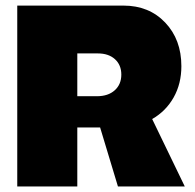

<svg xmlns="http://www.w3.org/2000/svg" viewBox="-20 -670 700 690"><path d="M42 0V-649.9H423.8Q515.6 -649.9 573.7 -588.9Q631.8 -527.8 631.8 -432.1Q631.8 -369.1 604 -319.8Q576.2 -270.5 526.9 -242.2L644 0H403.8L339.8 -211.9H257.8V0ZM257.8 -324.2H328.1Q368.7 -324.2 392.3 -345.5Q416 -366.7 416 -401.9Q416 -436.5 393.1 -457.3Q370.1 -478 332 -478H257.8Z"/></svg>

Font: Apfel Grotezk Satt
Style: Regular
Weight: 900
Designer: Luigi Gorlero
Foundry: © 2023, Luigi Gorlero & Collletttivo
Version: Version 2.000;Glyphs 3.2 (3217)